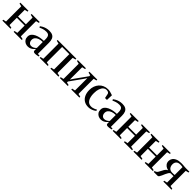

<svg xmlns="http://www.w3.org/2000/svg" viewBox="493 -2200 3879 3879"><g transform="rotate(45 2433.0 -260.0)"><path d="M18 0V-24.5L83 -38.5V-473L18.5 -488.5V-512.5H249.5V-488.5L183.5 -473V-282H406.5V-473L340 -488.5V-512.5H571V-488.5L506.5 -473V-38.5L571.5 -24.5V0H339.5V-24.5L406.5 -38.5V-247H183.5V-38.5L250 -24.5V0Z M748.5 9Q711.5 9 679 -6.5Q646.5 -22 625.8 -52.5Q605 -83 605 -129.5Q605 -176.5 632.5 -209.2Q660 -242 704.2 -262.5Q748.5 -283 800.2 -292.5Q852 -302 900.5 -302.5V-353Q900.5 -389 892.5 -415.2Q884.5 -441.5 864.5 -455.8Q844.5 -470 807.5 -470Q757.5 -470 717 -456.8Q676.5 -443.5 648.5 -428.5L633 -455.5Q650 -469.5 680 -486.2Q710 -503 750 -514.8Q790 -526.5 838 -526.5Q895.5 -526.5 931.2 -507Q967 -487.5 983.5 -447.8Q1000 -408 1000 -347.5V-32L1050 -29.5V-7.5Q1039.5 -4.5 1024.8 -1Q1010 2.5 992.8 5Q975.5 7.5 957.5 7.5Q931 7.5 917.2 -1.2Q903.5 -10 903.5 -35V-80Q894 -63.5 872.8 -42.5Q851.5 -21.5 820.2 -6.2Q789 9 748.5 9ZM789 -47Q822 -47 850 -61.5Q878 -76 900.5 -101V-271Q844.5 -271 801.5 -255.8Q758.5 -240.5 734 -211.8Q709.5 -183 709.5 -142.5Q709.5 -113 720.2 -91.5Q731 -70 749.2 -58.5Q767.5 -47 789 -47Z M1083 0V-24.5L1148 -39V-473L1083.5 -488.5V-512.5H1618V-488.5L1554 -472.5V-39L1618.5 -24.5V0H1389.5V-24.5L1453.5 -39V-476.5H1248V-39L1312.5 -24.5V0Z M1659.5 0V-24.5L1724.5 -39V-473L1660 -488.5V-512.5H1891.5V-488.5L1824 -473V-121L1876 -198.5L2053.5 -446.5V-473L1991 -488.5V-512.5H2217V-488.5L2153 -473V-39L2218 -24.5V0H1986V-24.5L2053.5 -39V-391.5L2000 -311.5L1824 -65.5V-38.5L1885 -24.5V0Z M2479.5 11Q2405.5 11 2354.2 -22.2Q2303 -55.5 2276.5 -114.5Q2250 -173.5 2250 -250.5Q2249.5 -310 2268 -360.5Q2286.5 -411 2320.8 -449Q2355 -487 2402.8 -508.2Q2450.5 -529.5 2509 -529.5Q2541.5 -529.5 2569 -522.8Q2596.5 -516 2617 -508.5Q2637.5 -501 2649.5 -498L2645 -360H2590L2569.5 -459.5Q2567.5 -468 2559.8 -476.8Q2552 -485.5 2536.5 -492Q2521 -498.5 2495.5 -498.5Q2459.5 -498.5 2428.8 -472.8Q2398 -447 2379.5 -396.2Q2361 -345.5 2361 -270.5Q2360.5 -214 2370.8 -170.8Q2381 -127.5 2400.2 -98Q2419.5 -68.5 2447.2 -53.5Q2475 -38.5 2509.5 -38.5Q2534 -38.5 2558.5 -44.5Q2583 -50.5 2604 -60Q2625 -69.5 2638.5 -79.5L2651.5 -55Q2635.5 -38.5 2608.2 -23.5Q2581 -8.5 2547.5 1.2Q2514 11 2479.5 11Z M2834 9Q2797 9 2764.5 -6.5Q2732 -22 2711.2 -52.5Q2690.5 -83 2690.5 -129.5Q2690.5 -176.5 2718 -209.2Q2745.5 -242 2789.8 -262.5Q2834 -283 2885.8 -292.5Q2937.5 -302 2986 -302.5V-353Q2986 -389 2978 -415.2Q2970 -441.5 2950 -455.8Q2930 -470 2893 -470Q2843 -470 2802.5 -456.8Q2762 -443.5 2734 -428.5L2718.5 -455.5Q2735.5 -469.5 2765.5 -486.2Q2795.5 -503 2835.5 -514.8Q2875.5 -526.5 2923.5 -526.5Q2981 -526.5 3016.8 -507Q3052.5 -487.5 3069 -447.8Q3085.5 -408 3085.5 -347.5V-32L3135.5 -29.5V-7.5Q3125 -4.5 3110.2 -1Q3095.5 2.5 3078.2 5Q3061 7.5 3043 7.5Q3016.5 7.5 3002.8 -1.2Q2989 -10 2989 -35V-80Q2979.5 -63.5 2958.2 -42.5Q2937 -21.5 2905.8 -6.2Q2874.5 9 2834 9ZM2874.5 -47Q2907.5 -47 2935.5 -61.5Q2963.5 -76 2986 -101V-271Q2930 -271 2887 -255.8Q2844 -240.5 2819.5 -211.8Q2795 -183 2795 -142.5Q2795 -113 2805.8 -91.5Q2816.5 -70 2834.8 -58.5Q2853 -47 2874.5 -47Z M3168.5 0V-24.5L3233.5 -38.5V-473L3169 -488.5V-512.5H3400V-488.5L3334 -473V-282H3557V-473L3490.5 -488.5V-512.5H3721.5V-488.5L3657 -473V-38.5L3722 -24.5V0H3490V-24.5L3557 -38.5V-247H3334V-38.5L3400.5 -24.5V0Z M3762.5 0V-24.5L3827.5 -38.5V-473L3763 -488.5V-512.5H3994V-488.5L3928 -473V-282H4151V-473L4084.5 -488.5V-512.5H4315.5V-488.5L4251 -473V-38.5L4316 -24.5V0H4084V-24.5L4151 -38.5V-247H3928V-38.5L3994.5 -24.5V0Z M4341 0V-24.5L4367 -34Q4388 -42 4402.5 -64Q4417 -86 4430.2 -114.2Q4443.5 -142.5 4459.8 -169.8Q4476 -197 4499.5 -216Q4523 -235 4559 -238L4567 -226Q4519.5 -226 4480.8 -243Q4442 -260 4419.2 -292Q4396.5 -324 4396.5 -369Q4396.5 -409.5 4419.8 -444Q4443 -478.5 4490.8 -499.5Q4538.5 -520.5 4612 -520.5Q4635 -520.5 4660 -518.8Q4685 -517 4709.2 -514.8Q4733.5 -512.5 4753 -512.5H4846.5V-488L4783 -473V-38.5L4848.5 -24V0H4617V-24L4684.5 -38.5V-221.5H4601.5Q4582.5 -213.5 4566.8 -189Q4551 -164.5 4537.2 -133Q4523.5 -101.5 4510.5 -71.2Q4497.5 -41 4483.8 -21Q4470 -1 4454.5 0ZM4615.5 -252Q4625 -252 4638.5 -252.8Q4652 -253.5 4664.8 -254.2Q4677.5 -255 4684.5 -256V-479Q4676.5 -480.5 4664.8 -482.2Q4653 -484 4639.8 -485Q4626.5 -486 4613.5 -486Q4576 -486 4550.5 -472.2Q4525 -458.5 4512.2 -433.8Q4499.5 -409 4499.5 -376Q4499.5 -339.5 4512.5 -311.8Q4525.5 -284 4551.2 -268Q4577 -252 4615.5 -252Z"/></g></svg>

Font: Merriweather 120pt
Style: Regular
Weight: 400
Version: Version 2.100